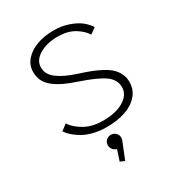

<svg xmlns="http://www.w3.org/2000/svg" viewBox="-222 -846 1153 1247"><g transform="rotate(-30 355.0 -222.5)"><path d="M355 11Q304.5 11 259.8 0Q215 -11 182.8 -29.5Q150.5 -48 128 -68Q105.5 -88 91.5 -109.5L136 -143.5Q161 -102.5 218.2 -69.8Q275.5 -37 356 -37Q454.5 -37 512.5 -73.2Q570.5 -109.5 570.5 -164.5Q570.5 -221.5 519 -258.5Q467.5 -295.5 345 -337Q289 -355.5 250.2 -373.8Q211.5 -392 180.5 -415.8Q149.5 -439.5 134.5 -469.8Q119.5 -500 119.5 -537.5Q119.5 -588 153.2 -626.8Q187 -665.5 243.8 -685.8Q300.5 -706 370 -706Q430.5 -706 482 -687.5Q533.5 -669 563.2 -644.8Q593 -620.5 612 -591.5L568.5 -559.5Q543.5 -599.5 493.8 -628.8Q444 -658 369.5 -658Q291 -658 234.5 -624.8Q178 -591.5 178 -537.5Q178 -486 226.8 -449Q275.5 -412 367.5 -382.5Q416.5 -367 452.2 -353.2Q488 -339.5 523.2 -320.5Q558.5 -301.5 580.5 -280.8Q602.5 -260 616 -232Q629.5 -204 629.5 -171Q629.5 -113 593 -71.2Q556.5 -29.5 495.2 -9.2Q434 11 355 11ZM402.5 116.5Q402.5 129.5 397 140.5L348.5 261L315 247L341.5 167Q324 163 312.8 149Q301.5 135 301.5 116.5Q301.5 96 316.2 81.5Q331 67 352 67Q373 67 387.8 81.5Q402.5 96 402.5 116.5Z"/></g></svg>

Font: League Mono UltraLight
Style: Regular
Weight: 200
Width: 6
Designer: Tyler Finck
Foundry: The League of Moveable Type / Tyler Finck
Version: Version 2.210